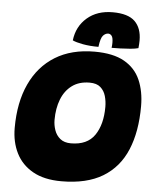

<svg xmlns="http://www.w3.org/2000/svg" viewBox="-60 -921 796 997"><g transform="rotate(5 338.5 -423.0)"><path d="M297 25.5Q207 25.5 148.2 -7.8Q89.5 -41 60.8 -98.5Q32 -156 32 -229.5Q32 -362.5 76.8 -459Q121.5 -555.5 206.2 -607.8Q291 -660 411 -660Q508.5 -660 566.5 -627Q624.5 -594 650.2 -535Q676 -476 676 -398.5Q676 -266 636.2 -171Q596.5 -76 512.8 -25.2Q429 25.5 297 25.5ZM329.5 -175Q414.5 -175 453 -231Q491.5 -287 491.5 -379Q491.5 -408 483.8 -435.2Q476 -462.5 456.2 -480Q436.5 -497.5 399.5 -497.5Q344.5 -497.5 307.8 -470.2Q271 -443 252.8 -396Q234.5 -349 234.5 -289Q234.5 -262 243.5 -235.8Q252.5 -209.5 273.5 -192.2Q294.5 -175 329.5 -175ZM293 -708.5Q301.5 -781.5 353.8 -826.8Q406 -872 487 -872Q567.5 -872 603 -837.2Q638.5 -802.5 638.5 -738Q638.5 -728.5 637.8 -718.5Q637 -708.5 636 -698Q620.5 -693.5 594.5 -691.2Q568.5 -689 541.8 -688.2Q515 -687.5 497 -687.5Q499 -701 499 -713.5Q499 -740.5 491.5 -750Q484 -759.5 473.5 -759.5Q459.5 -759.5 447 -746.5Q434.5 -733.5 428.5 -686.5Q383 -686.5 346.8 -693.2Q310.5 -700 293 -708.5Z"/></g></svg>

Font: Grandstander Black
Style: Italic
Weight: 900
Italic angle: -15°
Designer: Tyler Finck
Foundry: Etcetera Type Co
Version: Version 1.200; ttfautohint (v1.8.3)